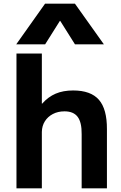

<svg xmlns="http://www.w3.org/2000/svg" viewBox="-20 -1020 655 1040"><path d="M69.2 0V-730H206.7V-458.9H208.7Q240.8 -495.3 281.5 -512.7Q322.1 -530 376 -530Q471.9 -530 515.9 -479.4Q559.8 -428.8 559.2 -320V0H422.3V-293.2Q423 -357.6 400.5 -387.3Q378 -416.9 329.5 -416.9Q293.7 -416.9 266.2 -402.4Q238.7 -387.9 223.1 -363.1Q207.4 -338.3 206.7 -305.7V0ZM68 -780 224 -1000H386L542.6 -780H386L306.3 -906.7H304.3L224.6 -780Z"/></svg>

Font: M PLUS 1 Thin
Style: Regular
Weight: 100
Designer: Coji Morishita
Foundry: UNDERFOREST DESIGN
Version: Version 1.001